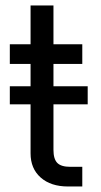

<svg xmlns="http://www.w3.org/2000/svg" viewBox="-20 -676 365 696"><path d="M15.6 -297.9V-363.3H90.8V-444.3H15.6V-515.6H90.8V-656.2H173.8V-515.6H278.3V-444.3H173.8V-363.3H297.9V-297.9H173.8V-132.8Q173.8 -99.6 187.7 -85.4Q201.7 -71.3 234.4 -71.3H278.3V0H226.6Q164.1 0 127.4 -32.5Q90.8 -64.9 90.8 -120.1V-297.9Z"/></svg>

Font: Inter Display
Style: Regular
Weight: 400
Designer: Rasmus Andersson
Foundry: rsms
Version: Version 4.000;git-37864ae